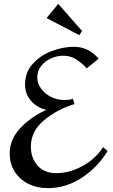

<svg xmlns="http://www.w3.org/2000/svg" viewBox="-20 -958 580 989"><path d="M488 -656 427 -606Q399 -636 370.5 -653.5Q342 -671 306 -671Q273 -671 242 -657Q211 -643 191.5 -617.5Q172 -592 172 -560Q172 -528 192 -501Q212 -474 243.5 -458.5Q275 -443 309 -443Q322 -443 334.5 -444Q347 -445 355 -450L364 -422Q277 -396 208 -339.5Q139 -283 139 -203Q139 -143 174 -104.5Q209 -66 270 -66Q320 -66 368.5 -85.5Q417 -105 454 -136Q491 -167 511 -200L534 -180Q485 -98 403 -43.5Q321 11 226 11Q170 11 125.5 -11.5Q81 -34 55.5 -74.5Q30 -115 30 -168Q30 -240 85 -298.5Q140 -357 219 -392Q169 -404 139 -439.5Q109 -475 109 -522Q109 -585 148.5 -629Q188 -673 246.5 -695Q305 -717 361 -717Q435 -717 488 -656ZM403 -798 280 -938 220 -865 388 -777Z"/></svg>

Font: Amita
Style: Regular
Weight: 400
Designer: Eduardo Rodriguez Tunni, Modular Infotech, Brian J. Bonislawsky
Foundry: Eduardo Rodriguez Tunni, Modular Infotech, Brian J. Bonislawsky
Version: Version 1.004